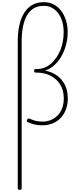

<svg xmlns="http://www.w3.org/2000/svg" viewBox="-20 -1138 740 1773"><path d="M162 615Q152 615 148 611Q144 607 144 600V-759Q144 -868 170.5 -948.5Q197 -1029 250.5 -1073.5Q304 -1118 386 -1118Q433 -1118 473 -1098.5Q513 -1079 542 -1042Q571 -1005 588 -954Q605 -903 605 -839Q605 -803 599 -766.5Q593 -730 581 -694Q569 -658 551.5 -625.5Q534 -593 510.5 -565.5Q487 -538 458.5 -517.5Q430 -497 396 -486Q460 -474 506.5 -440Q553 -406 579.5 -354Q606 -302 606 -231Q606 -172 588 -125.5Q570 -79 538.5 -47Q507 -15 464.5 2Q422 19 373 19Q330 19 302 12.5Q274 6 238 -9Q228 -13 227.5 -19.5Q227 -26 231 -33Q235 -42 241.5 -43.5Q248 -45 256 -41Q282 -29 310 -22Q338 -15 373 -15Q412 -15 447.5 -29Q483 -43 510.5 -70Q538 -97 553.5 -137.5Q569 -178 569 -231Q569 -301 537.5 -354.5Q506 -408 448.5 -438Q391 -468 312 -468H306Q302 -468 298.5 -471Q295 -474 295 -484Q295 -493 298.5 -496.5Q302 -500 306 -500H316Q356 -500 390.5 -513.5Q425 -527 452.5 -552Q480 -577 502 -609Q524 -641 539 -679Q554 -717 561 -758.5Q568 -800 568 -841Q568 -914 544.5 -968.5Q521 -1023 480 -1053.5Q439 -1084 386 -1084Q313 -1084 267.5 -1043.5Q222 -1003 201 -929Q180 -855 180 -755V600Q180 607 176 611Q172 615 162 615Z"/></svg>

Font: Playwrite FR Moderne Thin
Style: Regular
Weight: 250
Version: Version 1.002